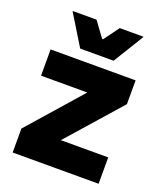

<svg xmlns="http://www.w3.org/2000/svg" viewBox="-129 -773 733 859"><g transform="rotate(20 237.5 -343.5)"><path d="M442 -125.6V0H32.8V-113.9L254.8 -366.4H34.6V-491.4H439.2V-378L216.5 -125.6ZM157.7 -540.2 69.1 -684.6V-686.8H182.3L235.1 -614.3H239.4L292.8 -686.8H405.3V-684.6L316.7 -540.2Z"/></g></svg>

Font: Anek Latin Medium
Style: Regular
Weight: 500
Designer: Yesha Goshar
Foundry: Ek Type
Version: Version 1.003